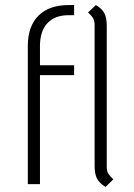

<svg xmlns="http://www.w3.org/2000/svg" viewBox="-20 -728 531 759"><path d="M252 -708H273V-668H252Q197 -668 167.5 -636.5Q138 -605 138 -546V-470H273V-431H138V0H90V-546Q90 -624 132 -666Q174 -708 252 -708ZM428 -19 397 11Q373 -4 363.5 -22Q354 -40 354 -72V-630Q354 -645 348.5 -655Q343 -665 328 -679L359 -708Q383 -694 392.5 -676Q402 -658 402 -626V-68Q402 -53 407.5 -43Q413 -33 428 -19Z"/></svg>

Font: KoHo Light
Style: Regular
Weight: 300
Version: Version 1.000; ttfautohint (v1.6)